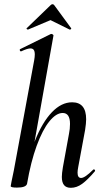

<svg xmlns="http://www.w3.org/2000/svg" viewBox="-20 -887 492 916"><path d="M31 1 35 -21Q45 -68 46 -74L143 -599Q146 -616 146 -627Q146 -642 141 -649Q136 -656 125 -656Q111 -656 81 -642H79Q76 -642 74.5 -647Q73 -652 77 -653L223 -725H225Q229 -725 232.5 -722Q236 -719 235 -717L109 -10Q104 8 61 8Q31 8 31 1ZM275 -43Q275 -59 280 -89L309 -248Q314 -272 314 -296Q314 -348 279 -348Q248 -348 215.5 -308Q183 -268 155 -191.5Q127 -115 109 -10L93 -11Q112 -128 147 -216Q182 -304 227.5 -351.5Q273 -399 324 -399Q391 -399 391 -318Q391 -299 386 -267L353 -89Q350 -74 350 -63Q350 -38 367 -38Q385 -38 424 -77Q426 -79 428 -79Q431 -79 433 -75.5Q435 -72 432 -69Q398 -29 372 -10Q346 9 318 9Q296 9 285.5 -4Q275 -17 275 -43ZM113 -746Q110 -746 107.5 -748.5Q105 -751 108 -753L221 -862Q226 -867 230 -867Q236 -867 239 -862L319 -753L320 -751Q320 -749 317 -747Q314 -745 312 -746L221 -791L114 -746Z"/></svg>

Font: Cormorant Garamond SemiBold
Style: Italic
Weight: 600
Italic angle: -10°
Designer: Christian Thalmann (Catharsis Fonts)
Foundry: Catharsis Fonts
Version: Version 4.000